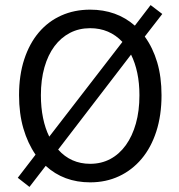

<svg xmlns="http://www.w3.org/2000/svg" viewBox="-20 -706 704 756"><path d="M335 12Q231 12 160 -53L96 30L50 -6L120 -97Q89 -142 72 -200.5Q55 -259 55 -331Q55 -410 75.5 -472.5Q96 -535 133 -578.5Q170 -622 221.5 -645Q273 -668 335 -668Q439 -668 511 -605L573 -686L619 -651L550 -562Q582 -518 599 -460.5Q616 -403 616 -331Q616 -252 595.5 -188.5Q575 -125 537.5 -80.5Q500 -36 448.5 -12Q397 12 335 12ZM141 -331Q141 -283 149.5 -241.5Q158 -200 174 -168L462 -541Q411 -595 335 -595Q291 -595 255.5 -576.5Q220 -558 194.5 -524Q169 -490 155 -441Q141 -392 141 -331ZM335 -61Q379 -61 414.5 -80Q450 -99 475.5 -134.5Q501 -170 515 -219.5Q529 -269 529 -331Q529 -379 520.5 -419Q512 -459 496 -491L209 -117Q259 -61 335 -61Z"/></svg>

Font: CV Source Sans
Style: Regular
Weight: 400
Designer: Paul D. Hunt
Foundry: Adobe Systems Incorporated
Version: Version 3.001